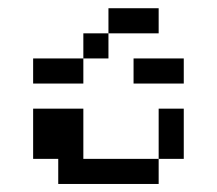

<svg xmlns="http://www.w3.org/2000/svg" viewBox="-20 -458 540 478"><path d="M250 -437.5H375V-375H250ZM187.5 -375H250V-312.5H187.5ZM62.5 -312.5H187.5V-250H62.5ZM312.5 -312.5H437.5V-250H312.5ZM62.5 -187.5H187.5V-62.5H375V0H125V-62.5H62.5ZM375 -187.5H437.5V-62.5H375Z"/></svg>

Font: Half Eighties
Style: Regular
Weight: 400
Monospace: yes
Designer: Jayvee Enaguas (HarvettFox96)
Version: 20191127.01dev02